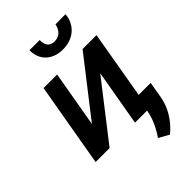

<svg xmlns="http://www.w3.org/2000/svg" viewBox="-276 -844 1138 1138"><g transform="rotate(-45 293.5 -274.5)"><path d="M434.1 -528.3H550.8L459.5 0H345.2L406.7 -353L132.3 0H15.1L106.9 -528.3H220.7L159.2 -175.3ZM508.3 -746.1Q505.9 -712.9 492.4 -687.3Q479 -661.6 457.5 -643.8Q436 -626 407.5 -616.9Q378.9 -607.9 346.7 -608.4Q315.4 -608.9 289.6 -618.7Q263.7 -628.4 244.9 -646.2Q226.1 -664.1 216.1 -689.2Q206.1 -714.4 206.5 -746.1L292 -745.6Q291 -716.3 303.7 -697Q316.4 -677.7 348.6 -677.2Q364.7 -677.2 377.4 -682.1Q390.1 -687 399.4 -696Q408.7 -705.1 414.8 -717.8Q420.9 -730.5 423.8 -745.1ZM561 -3.4Q551.3 55.7 519.8 107.2Q488.3 158.7 441.9 196.8L377 160.6Q402.8 123.5 420.4 84.5Q438 45.4 446.3 1L463.9 -101.1H577.6Z"/></g></svg>

Font: Roboto Mono Medium
Style: Italic
Weight: 500
Designer: Google
Version: Version 2.000985; 2015; ttfautohint (v1.3)